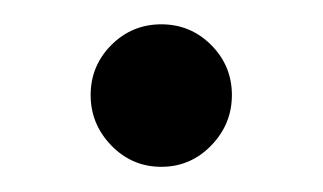

<svg xmlns="http://www.w3.org/2000/svg" viewBox="-20 -334 259 154"><path d="M69.3 -217.3Q52.7 -234.4 52.7 -257.8Q52.7 -281.2 69.3 -297.9Q85.9 -314.5 109.4 -314.5Q132.8 -314.5 149.4 -297.9Q166 -281.2 166 -257.8Q166 -234.4 149.4 -217.3Q132.8 -200.2 109.4 -200.2Q85.9 -200.2 69.3 -217.3Z"/></svg>

Font: Amiri
Style: Regular
Weight: 400
Designer: Khaled Hosny
Version: Version 000.108